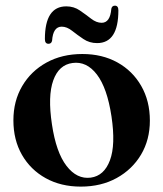

<svg xmlns="http://www.w3.org/2000/svg" viewBox="-20 -664 591 695"><path d="M278 -468.5Q350 -468.5 405 -438Q460 -407.5 491.2 -353Q522.5 -298.5 522.5 -227.5Q522.5 -158 490.5 -104.2Q458.5 -50.5 402.2 -19.5Q346 11.5 272.5 11.5Q200.5 11.5 145.5 -19Q90.5 -49.5 59.5 -103.5Q28.5 -157.5 28.5 -228.5Q28.5 -298 60.2 -352.2Q92 -406.5 148.2 -437.5Q204.5 -468.5 278 -468.5ZM308.5 -21Q357 -27.5 378 -83.8Q399 -140 383.5 -243Q368 -345.5 330.8 -394.2Q293.5 -443 242.5 -436Q193 -429.5 172.8 -373Q152.5 -316.5 168 -214Q183 -112.5 220.8 -63.5Q258.5 -14.5 308.5 -21ZM331.5 -508Q303.5 -508 281.8 -522.8Q260 -537.5 241 -552.5Q222 -567.5 203.5 -567.5Q172 -567.5 168.5 -516.5Q166 -505.5 155.5 -505.5Q142.5 -505.5 142.5 -522.5Q142.5 -641 220 -641Q247.5 -641 269.2 -626Q291 -611 310 -596.2Q329 -581.5 348 -581.5Q379 -581.5 383 -632.5Q385.5 -643.5 396 -643.5Q408.5 -643.5 408.5 -626.5Q408.5 -508 331.5 -508Z"/></svg>

Font: Fraunces 72pt SemiBold
Style: Regular
Weight: 600
Version: Version 1.000;[b76b70a41]